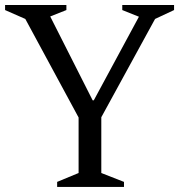

<svg xmlns="http://www.w3.org/2000/svg" viewBox="-45 -740 709 760"><path d="M217.8 -720.2V-700.2L153.8 -674.8L321.8 -342.8H326.2L504.9 -673.8L439 -700.2V-720.2H644V-700.2L568.8 -665L356 -275.9V-55.2L445.8 -20V0H181.2V-20L266.1 -55.2V-274.9L55.2 -665L-24.9 -700.2V-720.2Z"/></svg>

Font: Amethysta
Style: Regular
Weight: 400
Designer: Konstantin Vinogradov, Alexei Vanyashin
Foundry: Cyreal (www.cyreal.org)
Version: Version 1.002